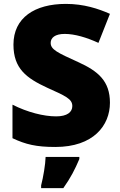

<svg xmlns="http://www.w3.org/2000/svg" viewBox="-20 -744 617 985"><path d="M544 -217C544 -328 484 -379 380 -426C274 -474 240 -490 240 -524C240 -550 262 -570 312 -570C363 -570 424 -552 485 -524L544 -673C485 -699 411 -724 318 -724C158 -724 49 -653 49 -515C49 -392 116 -343 222 -294C315 -252 351 -237 351 -200C351 -169 325 -147 268 -147C204 -147 121 -168 44 -207V-35C112 -3 166 10 264 10C459 10 544 -100 544 -217ZM387 72V61H214C213 99 202 165 191 207V221H305C343 167 364 126 387 72Z"/></svg>

Font: Noto Sans Malayalam Black
Style: Regular
Weight: 900
Designer: Jelle Bosma - Monotype Design Team
Foundry: Monotype Imaging Inc.
Version: Version 2.104